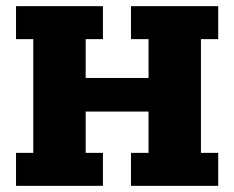

<svg xmlns="http://www.w3.org/2000/svg" viewBox="-20 -603 759 623"><path d="M32 0V-107H88V-476H32V-583H314V-476H258V-350H462V-476H405V-583H688V-476H632V-107H688V0H405V-107H462V-241H258V-107H314V0Z"/></svg>

Font: Rokkitt ExtraBold
Style: Regular
Weight: 800
Version: Version 3.103